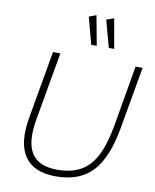

<svg xmlns="http://www.w3.org/2000/svg" viewBox="-102 -1045 911 1129"><g transform="rotate(10 353.0 -480.5)"><path d="M660 -710H702L638 -346Q606 -159 528.5 -76Q451 7 310 7Q178 7 123.5 -72Q69 -151 96 -305L167 -710H211L140 -306Q115 -168 157 -100.5Q199 -33 310 -33Q394 -33 450.5 -64.5Q507 -96 542 -164.5Q577 -233 597 -345ZM486 -791 442 -952 487 -968 518 -791ZM381 -791 338 -952 381 -968 414 -791Z"/></g></svg>

Font: Livvic ExtraLight
Style: Italic
Weight: 275
Italic angle: -10°
Designer: Jacques Le Bailly, Baron von Fonthausen
Version: Version 1.001; ttfautohint (v1.8.2)